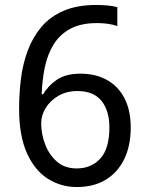

<svg xmlns="http://www.w3.org/2000/svg" viewBox="-20 -744 591 774"><path d="M290 10Q225 10 172 -24Q119 -58 88 -128Q57 -198 57 -305Q57 -367 64.5 -427Q72 -487 92 -540.5Q112 -594 147 -635.5Q182 -677 236.5 -700.5Q291 -724 369 -724Q388 -724 412.5 -722Q437 -720 453 -715V-639Q436 -645 414.5 -648Q393 -651 372 -651Q306 -651 263.5 -628Q221 -605 196.5 -565.5Q172 -526 161 -474Q150 -422 148 -364H154Q174 -399 210 -423Q246 -447 304 -447Q366 -447 411.5 -421.5Q457 -396 482 -347.5Q507 -299 507 -230Q507 -156 480.5 -102Q454 -48 405.5 -19Q357 10 290 10ZM289 -65Q348 -65 384.5 -105Q421 -145 421 -230Q421 -298 389 -337.5Q357 -377 292 -377Q248 -377 215 -357.5Q182 -338 164 -308.5Q146 -279 146 -247Q146 -204 162 -162Q178 -120 209.5 -92.5Q241 -65 289 -65Z"/></svg>

Font: gurmukhi115
Style: Regular
Weight: 400
Designer: Jelle Bosma - Monotype Design Team
Foundry: Monotype Imaging Inc.
Version: Version 2.003